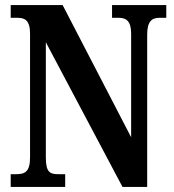

<svg xmlns="http://www.w3.org/2000/svg" viewBox="-20 -734 685 754"><path d="M22 0H236V-50H208C176 -50 160 -58 160 -116V-568L461 0H558V-598C558 -651 577 -664 606 -664H633V-714H420V-664H447C474 -664 495 -653 495 -602V-195L226 -714H22V-664H49C76 -664 98 -656 98 -602V-116C98 -58 77 -50 43 -50H22Z"/></svg>

Font: Noto Serif Sinhala ExtraCondensed
Style: Bold
Weight: 700
Width: 2
Designer: Jelle Bosma - Monotype Design Team
Foundry: Monotype Imaging Inc.
Version: Version 2.007